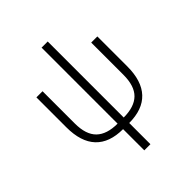

<svg xmlns="http://www.w3.org/2000/svg" viewBox="-256 -897 1261 1261"><g transform="rotate(-45 374.5 -267.0)"><path d="M346 13Q220 13 155.5 -55.5Q91 -124 91 -259V-537H148V-238Q148 -134 197.5 -86Q247 -38 346 -38V-744H403V-38Q502 -38 551 -86Q600 -134 600 -238V-537H657V-259Q657 -124 592.5 -55.5Q528 13 403 13V210H346Z"/></g></svg>

Font: IBM Plex Sans JP Light
Style: Regular
Weight: 300
Designer: Mike Abbink; Paul van der Laan; Pieter van Rosmalen; Wujin Sim; Yejin Wi; Jinhee Kim; Boomi Park; Yona Kim; Kichan Ma
Foundry: Sandoll Inc.
Version: Version 1.002